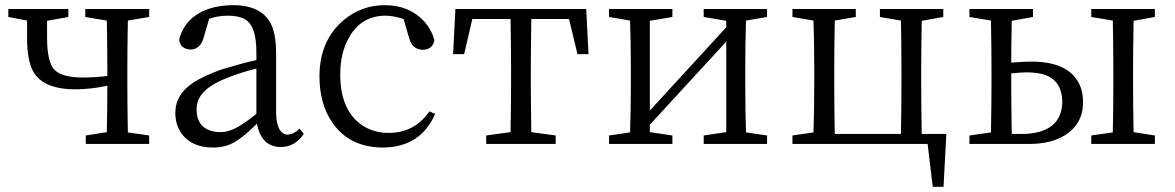

<svg xmlns="http://www.w3.org/2000/svg" viewBox="-20 -548 4473 731"><path d="M547.9 -483.4 466.8 -469.7Q464.8 -360.4 464.8 -286.1V-227.5Q464.8 -155.3 466.8 -43.9L547.9 -32.2V0H306.6V-32.2L386.7 -44.9Q388.7 -148.4 388.7 -221.7Q326.2 -208 266.6 -208Q143.6 -208 105.5 -277.3Q83 -321.3 83 -403.3V-469.7L11.7 -483.4V-513.7H240.2V-483.4L159.2 -468.8V-405.3Q159.2 -311.5 187.5 -282.2Q216.8 -252.9 295.9 -252.9Q340.8 -252.9 388.7 -258.8V-286.1Q388.7 -360.4 386.7 -469.7L304.7 -483.4V-513.7H547.9Z M956.1 -114.3V-287.1Q894.5 -271.5 843.8 -251Q738.3 -210 729.5 -146.5Q728.5 -138.7 728.5 -131.8Q728.5 -59.6 795.9 -46.9Q807.6 -44.9 820.3 -44.9Q861.3 -44.9 914.1 -83Q931.6 -94.7 956.1 -114.3ZM1120.1 -58.6 1136.7 -38.1Q1102.5 11.7 1049.8 11.7Q983.4 11.7 962.9 -57.6Q960 -67.4 958 -77.1Q890.6 -8.8 844.7 5.9Q819.3 13.7 792 13.7Q705.1 13.7 667 -45.9Q647.5 -77.1 647.5 -118.2Q647.5 -189.5 718.8 -235.4Q757.8 -259.8 822.3 -283.2Q910.2 -309.6 956.1 -319.3V-350.6Q956.1 -451.2 911.1 -475.6Q887.7 -488.3 846.7 -488.3Q810.5 -488.3 776.4 -476.6L754.9 -403.3Q742.2 -360.4 706.1 -359.4Q666 -361.3 662.1 -397.5Q684.6 -484.4 778.3 -515.6Q819.3 -528.3 867.2 -528.3Q987.3 -528.3 1018.6 -440.4Q1031.2 -402.3 1031.2 -347.7V-111.3Q1035.2 -38.1 1074.2 -35.2Q1098.6 -36.1 1120.1 -58.6Z M1615.2 -124 1636.7 -114.3Q1581.1 12.7 1438.5 13.7Q1307.6 13.7 1242.2 -85.9Q1196.3 -156.2 1196.3 -256.8Q1196.3 -394.5 1290 -472.7Q1357.4 -528.3 1445.3 -528.3Q1538.1 -528.3 1595.7 -465.8Q1624 -433.6 1633.8 -394.5Q1627 -359.4 1589.8 -358.4Q1549.8 -359.4 1538.1 -401.4L1516.6 -475.6Q1476.6 -488.3 1448.2 -488.3Q1354.5 -488.3 1307.6 -403.3Q1275.4 -345.7 1275.4 -263.7Q1275.4 -128.9 1358.4 -71.3Q1402.3 -42 1459 -42Q1555.7 -42 1611.3 -119.1Q1614.3 -122.1 1615.2 -124Z M2146.5 -475.6H2002.9Q2001 -366.2 2001 -286.1V-227.5Q2001 -154.3 2002.9 -44.9L2095.7 -32.2V0H1831.1V-32.2L1923.8 -44.9Q1925.8 -154.3 1925.8 -227.5V-286.1Q1925.8 -366.2 1923.8 -475.6H1778.3L1747.1 -341.8H1705.1L1713.9 -513.7H2211.9L2220.7 -341.8H2178.7Z M2900.4 -483.4 2820.3 -469.7Q2817.4 -387.7 2817.4 -286.1V-227.5Q2817.4 -127 2820.3 -43.9L2900.4 -32.2V0H2659.2V-32.2L2745.1 -44.9V-389.6L2454.1 -73.2V-44.9L2540 -32.2V0H2298.8V-32.2L2378.9 -43.9Q2381.8 -127.9 2381.8 -227.5V-286.1Q2381.8 -387.7 2378.9 -469.7L2298.8 -483.4V-513.7H2540V-483.4L2454.1 -468.8V-127L2745.1 -444.3V-468.8L2659.2 -483.4V-513.7H2900.4Z M3489.3 -38.1H3583L3572.3 163.1H3531.2L3511.7 0H2997.1V-32.2L3077.1 -43.9Q3080.1 -126 3080.1 -227.5V-286.1Q3080.1 -387.7 3077.1 -469.7L2997.1 -483.4V-513.7H3238.3V-483.4L3158.2 -469.7Q3156.2 -360.4 3156.2 -286.1V-227.5Q3156.2 -149.4 3158.2 -38.1H3410.2Q3412.1 -149.4 3412.1 -227.5V-286.1Q3412.1 -360.4 3410.2 -469.7L3330.1 -483.4V-513.7H3571.3V-483.4L3489.3 -468.8Q3487.3 -359.4 3487.3 -286.1V-227.5Q3487.3 -149.4 3489.3 -38.1Z M3832 -38.1H3882.8Q4020.5 -44.9 4024.4 -157.2Q4024.4 -250 3941.4 -267.6Q3917 -272.5 3887.7 -272.5Q3866.2 -272.5 3830.1 -268.6V-227.5Q3830.1 -149.4 3832 -38.1ZM3913.1 -483.4 3832 -468.8Q3830.1 -375 3830.1 -309.6Q3880.9 -313.5 3906.2 -313.5Q4058.6 -313.5 4094.7 -214.8Q4103.5 -189.5 4103.5 -159.2Q4103.5 -70.3 4024.4 -27.3Q3973.6 0 3899.4 0H3670.9V-32.2L3752.9 -43.9Q3754.9 -155.3 3754.9 -227.5V-286.1Q3754.9 -360.4 3752.9 -469.7L3670.9 -483.4V-513.7H3913.1ZM4377 -483.4 4295.9 -468.8Q4293.9 -359.4 4293.9 -286.1V-227.5Q4293.9 -154.3 4295.9 -44.9L4377 -32.2V0H4134.8V-32.2L4216.8 -43.9Q4218.8 -155.3 4218.8 -227.5V-286.1Q4218.8 -360.4 4216.8 -469.7L4134.8 -483.4V-513.7H4377Z"/></svg>

Font: GenYoMin JP Regular
Style: Regular
Weight: 400
Version: Version 1.001;PS 1;hotconv 16.6.51;makeotf.lib2.5.65220 DEVE